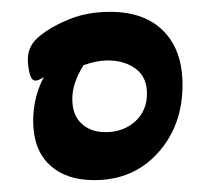

<svg xmlns="http://www.w3.org/2000/svg" viewBox="-20 -642 348 324"><path d="M36 -438Q36 -478 54 -512Q45 -506 40 -506Q33 -506 30 -518Q27 -530 27 -542Q27 -566 48 -582Q68 -598 98 -610Q128 -622 166 -622Q224 -622 256 -589.5Q288 -557 288 -499Q288 -430 246.5 -384Q205 -338 139 -338Q91 -338 63.5 -364Q36 -390 36 -438ZM228 -484Q228 -512 209 -526Q190 -540 162 -540Q143 -540 121 -532Q102 -502 102 -475Q102 -448 117.5 -433.5Q133 -419 158 -419Q188 -419 208 -437Q228 -455 228 -484Z"/></svg>

Font: AkayaTelivigala
Style: Regular
Weight: 400
Designer: Vaishnavi Murthy Yerkadithaya ( vaishnavimurthy@gmail.com ), Juan Luis Blanco Aristondo ( juan@blancoletters.com )
Version: Version 1.000